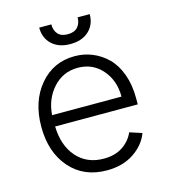

<svg xmlns="http://www.w3.org/2000/svg" viewBox="-110 -814 801 912"><g transform="rotate(-15 290.5 -358.0)"><path d="M356.4 -727.1H416Q416 -675.8 382.3 -644.5Q348.6 -613.3 291 -613.3Q234.4 -613.3 200.9 -644.5Q167.5 -675.8 167.5 -727.1H227.1Q227.1 -697.3 242.9 -679.4Q258.8 -661.6 291 -661.6Q323.7 -661.6 340.1 -679.7Q356.4 -697.8 356.4 -727.1ZM304.2 11.2Q190.4 11.2 122.8 -66.4Q55.2 -144 55.2 -269.5Q55.2 -393.6 122.1 -473.1Q189 -552.7 294.4 -552.7Q339.8 -552.7 380.6 -536.1Q421.4 -519.5 454.1 -487.5Q486.8 -455.6 506.1 -403.3Q525.4 -351.1 525.4 -285.2V-253.9H119.1Q121.6 -159.2 171.4 -102.8Q221.2 -46.4 304.2 -46.4Q359.4 -46.4 397 -71.5Q434.6 -96.7 451.7 -136.2L511.7 -116.7Q491.7 -62 437 -25.4Q382.3 11.2 304.2 11.2ZM119.1 -309.6H460.4Q460.4 -389.2 413.8 -442.4Q367.2 -495.6 294.4 -495.6Q221.7 -495.6 173.1 -441.9Q124.5 -388.2 119.1 -309.6Z"/></g></svg>

Font: Interop Light
Style: Regular
Weight: 300
Designer: Rasmus Andersson, Google, Jang Haemin
Foundry: jhaemin
Version: Version 1.007